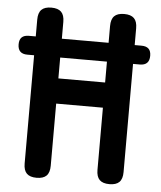

<svg xmlns="http://www.w3.org/2000/svg" viewBox="-53 -786 706 843"><g transform="rotate(5 300.0 -365.0)"><path d="M403 -322H197V-48Q197 -18 183 -4Q169 10 139.5 10Q110 10 96 -4Q82 -18 82 -48V-525H52Q31 -525 20.5 -535.5Q10 -546 10 -567Q10 -588 20.5 -598Q31 -608 52 -608H82V-682Q82 -712 96 -726Q110 -740 139.5 -740Q169 -740 183 -726Q197 -712 197 -682V-608H403V-682Q403 -712 417 -726Q431 -740 460.5 -740Q490 -740 504 -726Q518 -712 518 -682V-608H548Q569 -608 579.5 -598Q590 -588 590 -567Q590 -546 579.5 -535.5Q569 -525 548 -525H518V-48Q518 -18 504 -4Q490 10 460.5 10Q431 10 417 -4Q403 -18 403 -48ZM197 -525V-433H403V-525Z"/></g></svg>

Font: Maple Mono SemiBold
Style: Regular
Weight: 600
Monospace: yes
Designer: subframe7536
Version: Version 7.000